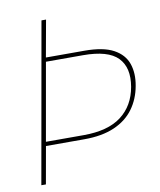

<svg xmlns="http://www.w3.org/2000/svg" viewBox="-80 -764 690 828"><g transform="rotate(-10 265.0 -350.0)"><path d="M34 0 158 -700H178L149 -539H317Q400 -539 445 -514.5Q490 -490 504.5 -447.5Q519 -405 509 -351Q499 -295 468 -252.5Q437 -210 383 -186.5Q329 -163 251 -163H83L54 0ZM86 -181H251Q358 -181 416.5 -225.5Q475 -270 489 -351Q503 -433 460.5 -477Q418 -521 308 -521H146Z"/></g></svg>

Font: DM Sans 24pt Thin
Style: Italic
Weight: 250
Italic angle: -10°
Designer: Colophon Foundry, Jonny Pinhorn
Foundry: Colophon Foundry
Version: Version 4.004;gftools[0.9.30]